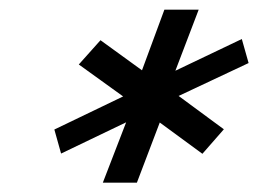

<svg xmlns="http://www.w3.org/2000/svg" viewBox="-20 -696 540 402"><path d="M195.3 -313.5 244.1 -439.9 107.9 -374.5 93.8 -424.8 237.8 -494.1 145 -561 190.4 -611.8 277.3 -548.8 324.2 -675.8H396L347.2 -547.9L486.3 -614.3L500.5 -564L354 -495.1L448.7 -425.3L403.8 -374L314.5 -439.5L266.6 -313.5Z"/></svg>

Font: Elstob ExtraBold
Style: Italic
Weight: 800
Italic angle: -20°
Designer: Peter S. Baker
Version: Version 1.015